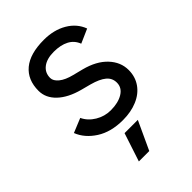

<svg xmlns="http://www.w3.org/2000/svg" viewBox="-211 -602 892 892"><g transform="rotate(-45 235.0 -156.0)"><path d="M40.8 -106.9 111.2 -135.8Q127.2 -101.9 161.9 -81.1Q196.6 -60.2 236.8 -60.2Q285.7 -60.2 316.7 -79.1Q347.7 -98 347.7 -131.2Q347.7 -161.2 324.9 -180.1Q302.2 -199.1 255.4 -211.9L207.2 -224.6Q138.8 -242.9 100.9 -279Q63.1 -315.1 63.1 -361.8Q63.1 -433.8 110 -472.9Q157 -512 248 -512Q313.7 -512 361.6 -483.9Q409.5 -455.8 427.7 -406.8L358.4 -376.3Q345.9 -409 316 -424.5Q286.1 -440.1 241.5 -440.1Q195.7 -440.1 169.7 -420.2Q143.6 -400.4 143.6 -366Q143.6 -346.1 165.8 -328Q187.9 -310 229.4 -299.7L278.5 -287.3Q350.1 -268.8 389 -227.5Q427.9 -186.2 427.9 -134.2Q427.9 -89.9 404.5 -56.5Q381 -23.1 339.3 -5.6Q297.7 12 244.7 12Q166.4 12 113.5 -21.9Q60.6 -55.9 40.8 -106.9ZM206.8 59.8H294L229.2 199.8H160.8Z"/></g></svg>

Font: Oak Sans Light
Style: Regular
Weight: 400
Designer: Erik Kennedy, Walven
Foundry: Erik Kennedy, Walven
Version: Version 1.100;Glyphs 3.1.2 (3151)